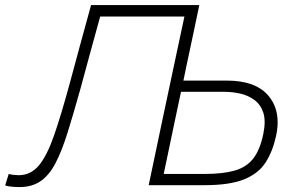

<svg xmlns="http://www.w3.org/2000/svg" viewBox="-58 -733 1170 760"><path d="M19 7.5Q5 7.5 -11.5 6Q-28 4.5 -37.5 1L-23.5 -44.5Q-14.5 -42 -3.8 -40.8Q7 -39.5 15.5 -39.5Q63.5 -39.5 95.8 -78Q128 -116.5 156 -197Q184 -277.5 218.5 -404.5Q239 -481 260 -558Q281 -635 302.5 -713H731Q718.5 -653 706.5 -596.5Q694.5 -540 680 -472L668 -414H840Q954.5 -414 1005 -353.5Q1041 -310.5 1041 -249Q1041 -224 1035 -196Q1021.5 -133.5 993.2 -89.8Q965 -46 908 -23Q851 0 751.5 0H530.5Q543 -59.5 555 -116Q567 -172 580.5 -237.5L629.5 -468.5Q641.5 -523.5 651.5 -571.5Q661.5 -619 672 -667.5H338.5Q319.5 -598 300 -527.5Q280.5 -456.5 260.5 -382Q232.5 -281.5 209.5 -208Q186.5 -134.5 161.5 -86.8Q136.5 -39 102.5 -15.8Q68.5 7.5 19 7.5ZM590 -44.5H752.5Q825 -44.5 871.5 -58Q918 -71.5 944.5 -105.5Q971 -139.5 984 -201.5Q989.5 -228 989.5 -249.5Q989.5 -270.5 984.5 -286.5Q973.5 -319.5 948.8 -337.5Q924 -355.5 892.8 -362.5Q861.5 -369.5 832 -369.5H658.5L632 -245Q620.5 -189 610.5 -142Q600.5 -95 590 -44.5Z"/></svg>

Font: Heraclito ExtraLight
Style: Italic
Weight: 200
Italic angle: -12°
Designer: Kostas Bartsokas (font) & Cristiano Sobral (main changes)
Foundry: Kostas Bartsokas (font) & Cristiano Sobral (main changes)
Version: Version 1.00;July 8, 2020;FontCreator 13.0.0.2655 64-bit